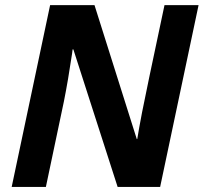

<svg xmlns="http://www.w3.org/2000/svg" viewBox="-20 -734 800 754"><path d="M608.9 0H441.9L268.1 -540H265.1L263.2 -524.4Q247.6 -418.9 231 -335.9L160.2 0H25.9L176.8 -713.9H351.1L517.1 -188H519Q524.9 -225.1 538.1 -293.9Q551.3 -362.8 626 -713.9H759.8Z"/></svg>

Font: TypoPRO Open Sans
Style: Bold Italic
Weight: 700
Italic angle: -12°
Foundry: Ascender Corporation
Version: Version 1.10